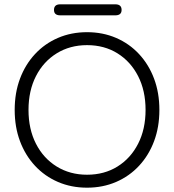

<svg xmlns="http://www.w3.org/2000/svg" viewBox="-20 -859 806 889"><path d="M718 -350Q718 -271 693.5 -205.5Q669 -140 624 -91.5Q579 -43 517.5 -16.5Q456 10 383 10Q310 10 248.5 -16.5Q187 -43 142 -91.5Q97 -140 72.5 -205.5Q48 -271 48 -350Q48 -429 72.5 -494.5Q97 -560 142 -608.5Q187 -657 248.5 -683.5Q310 -710 383 -710Q456 -710 517.5 -683.5Q579 -657 624 -608.5Q669 -560 693.5 -494.5Q718 -429 718 -350ZM654 -350Q654 -439 619.5 -506.5Q585 -574 524 -612Q463 -650 383 -650Q304 -650 242.5 -612Q181 -574 146.5 -506.5Q112 -439 112 -350Q112 -261 146.5 -193.5Q181 -126 242.5 -88Q304 -50 383 -50Q463 -50 524 -88Q585 -126 619.5 -193.5Q654 -261 654 -350ZM259 -788Q230 -788 230 -813Q230 -839 259 -839H514Q543 -839 543 -813Q543 -788 514 -788Z"/></svg>

Font: Quicksand Light
Style: Regular
Weight: 400
Version: Version 3.004